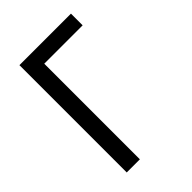

<svg xmlns="http://www.w3.org/2000/svg" viewBox="-215 -832 930 930"><g transform="rotate(-45 250.0 -367.5)"><path d="M93 0V-735H446V-655H183V0Z"/></g></svg>

Font: Iosevka SS04 Medium
Style: Regular
Weight: 500
Monospace: yes
Designer: Belleve Invis
Foundry: Belleve Invis
Version: Version 19.0.0; ttfautohint (v1.8.4)